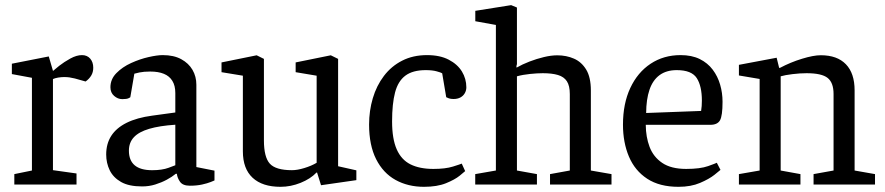

<svg xmlns="http://www.w3.org/2000/svg" viewBox="-20 -719 3449 748"><path d="M35.8 0V-40.7L104.4 -54.7V-415.9L26.2 -430.4V-470.8L170 -499.1L186.5 -442.6Q192.5 -448.3 211 -462.9Q229.5 -477.4 253.9 -490.9Q278.3 -504.3 299.3 -504.3Q319.6 -504.3 331.5 -490.5Q343.3 -476.8 343.3 -455.2Q343.3 -437.7 335.4 -424.7Q327.6 -411.6 313.5 -401.5L271.5 -413.3Q258.8 -416.4 249.9 -417.6Q241 -418.8 230 -418.8Q218.8 -418.8 206.7 -416.8Q194.7 -414.8 186.3 -411.1V-56.1L278.1 -43.2V0Z M533.3 7.3Q482.2 7.3 451.7 -10Q421.2 -27.4 407.4 -55.7Q393.7 -84 393.7 -117.2Q393.7 -159.1 413.5 -189.9Q433.3 -220.6 473.3 -240.6Q513.4 -260.5 572.6 -268.4L663 -280.8V-356.4Q663 -385.3 651.5 -403.9Q640.1 -422.6 618.5 -431.4Q597 -440.3 565.2 -440.3Q540.5 -440.3 523.2 -436.7Q505.9 -433.1 503.4 -431.9L487.7 -340.4Q487.4 -339.4 480.4 -336.1Q473.3 -332.8 456.2 -332.8Q439.1 -332.8 424.7 -345.3Q410.2 -357.8 410.2 -379Q410.2 -410.5 433.4 -434.1Q456.5 -457.8 490.9 -473.5Q525.2 -489.1 559 -496.7Q592.8 -504.3 614.1 -504.3Q656.9 -504.3 685.9 -488.5Q714.9 -472.8 730 -446.8Q745 -420.8 745 -388.9V-68.2L815.6 -54.2V-16Q813.5 -15 800.6 -9.8Q787.7 -4.7 767.2 -0.1Q746.7 4.5 719.7 4.5Q692 4.5 681.3 -10.9Q670.6 -26.2 669.1 -41.8H664.6Q650.1 -29.8 629.6 -18.8Q609.1 -7.8 585 -0.3Q560.9 7.3 533.3 7.3ZM572.8 -55.9Q611.4 -55.9 637 -65.4Q662.6 -74.9 663 -75.2V-233.1Q601.3 -229 561.2 -217.1Q521.1 -205.3 501.7 -184.5Q482.2 -163.7 482.2 -132Q482.2 -55.9 572.8 -55.9Z M1072.8 8.8Q1002.2 8.8 964.2 -26.4Q926.2 -61.7 926.2 -129V-424.1L843 -437.8V-475.8L979.9 -503.6L1008.2 -489.6V-172.2Q1008.2 -106.6 1031.3 -81.3Q1054.4 -56 1117.5 -56Q1138.2 -56 1165.5 -64.3Q1192.9 -72.6 1213.6 -84.8V-424.1L1131.8 -437.8V-475.8L1268.7 -503.6L1297.2 -489.6V-71.4L1368.3 -55.4V-17.2L1230.7 2.6L1215.1 -47.2L1212.6 -46.4Q1189.5 -22.2 1151.1 -6.7Q1112.7 8.8 1072.8 8.8Z M1631.7 8.8Q1569.5 8.8 1521.1 -17.9Q1472.7 -44.7 1445.3 -98.9Q1417.9 -153.2 1417.9 -233.8Q1417.9 -287.5 1432.4 -336.4Q1446.9 -385.3 1475.7 -423.2Q1504.5 -461.2 1546.8 -482.7Q1589 -504.3 1643.6 -504.3Q1694.3 -504.3 1728.3 -486.4Q1762.4 -468.6 1779.6 -440.4Q1796.8 -412.1 1796.8 -378.8Q1796.8 -366.5 1790.8 -356Q1784.8 -345.4 1773.8 -339.4Q1762.7 -333.3 1746.8 -333.3Q1736 -333.3 1728.6 -335.9Q1721.2 -338.5 1718.4 -340.3L1702.7 -433.4Q1698.7 -436.3 1681.6 -441Q1664.5 -445.8 1638.7 -445.8Q1588.1 -445.8 1559.4 -424.4Q1530.7 -403 1519.1 -358.9Q1507.5 -314.7 1507.5 -245.9Q1507.5 -178.2 1525.5 -137.3Q1543.4 -96.5 1579.2 -78.7Q1615 -60.9 1668.3 -60.9Q1715.3 -60.9 1744.6 -70.1Q1773.9 -79.3 1778.9 -81.6L1792.2 -52.4Q1789.2 -49.4 1770.6 -34.3Q1752 -19.2 1717.5 -5.2Q1682.9 8.8 1631.7 8.8Z M1831.4 0V-40.7L1911.9 -54.7V-621.8L1831.7 -636.3V-676.8L1971.3 -699L1993.9 -689.7V-469.2L1991.9 -461.3L1992.4 -455.5Q2014.8 -468.4 2042.8 -479.2Q2070.9 -490 2099 -496.7Q2127.2 -503.5 2151.1 -503.5Q2186.4 -503.5 2216 -490.6Q2245.5 -477.8 2263.7 -447.9Q2281.9 -418 2281.9 -366.2V-54.7L2362.3 -40.7V0H2122.8V-40.7L2199.9 -54.7V-352.4Q2199.9 -384.9 2188.5 -402.4Q2177.1 -419.9 2153.8 -426.8Q2130.5 -433.8 2094.7 -433.8Q2073.5 -433.8 2045.2 -430.9Q2016.9 -428.1 1993.9 -421.7V-54.7L2071.8 -40.7V0Z M2623.3 8.8Q2549.5 8.8 2501.5 -22.6Q2453.4 -54 2430.2 -109Q2407 -164 2407 -233.3Q2407 -315.3 2435.5 -376.2Q2464 -437.1 2514.7 -470.7Q2565.4 -504.3 2631.2 -504.3Q2675.1 -504.3 2706.1 -489Q2737 -473.7 2756.6 -447.6Q2776.2 -421.6 2785.5 -389.3Q2794.9 -357.1 2794.9 -322.3Q2794.9 -267.9 2785 -250.3Q2775 -232.7 2747.2 -232.7H2495.8Q2496 -185.7 2510.7 -146.7Q2525.5 -107.6 2560 -84.3Q2594.6 -60.9 2653.1 -60.9Q2707.9 -60.9 2738.7 -71.9Q2769.4 -82.9 2772.6 -84.9L2786.9 -57.2Q2783.7 -54 2763.2 -37.8Q2742.6 -21.5 2707.2 -6.4Q2671.8 8.8 2623.3 8.8ZM2497.3 -278.8 2711.4 -286.8Q2714.4 -304.8 2714.4 -326.8Q2714.4 -383.9 2694.4 -414.8Q2674.3 -445.8 2616.5 -445.8Q2576 -445.8 2549.4 -426.2Q2522.9 -406.6 2510.3 -369.3Q2497.6 -332 2497.3 -278.8Z M2858.7 0V-40.7L2939.4 -54.7V-411.4L2858.7 -425V-466.4L3005.7 -494.1L3015.4 -454.6H3018.6Q3059.9 -476.5 3104.5 -490.1Q3149.1 -503.8 3177.6 -503.8Q3241.6 -503.8 3275.5 -468.6Q3309.4 -433.5 3309.4 -367V-54.7L3388.9 -40.7V0H3149.5V-40.7L3227.4 -54.7V-352.7Q3227.4 -397.1 3204.3 -415.4Q3181.3 -433.8 3122.2 -433.8Q3096.6 -433.8 3067.4 -430.2Q3038.2 -426.7 3021.4 -421.7V-54.7L3098.4 -40.7V0Z"/></svg>

Font: Faustina Light
Style: Regular
Weight: 300
Designer: Alfonso Garcia
Foundry: http://www.omnibus-type.com
Version: Version 1.200